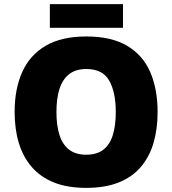

<svg xmlns="http://www.w3.org/2000/svg" viewBox="-20 -902 837 932"><path d="M745 -358Q745 -275 725 -207.5Q705 -140 663 -91Q621 -42 555.5 -16Q490 10 398 10Q308 10 242.5 -16Q177 -42 134.5 -91Q92 -140 71.5 -207.5Q51 -275 51 -359Q51 -470 88 -552.5Q125 -635 202 -680Q279 -725 399 -725Q521 -725 597.5 -679.5Q674 -634 709.5 -551.5Q745 -469 745 -358ZM254 -358Q254 -294 268.5 -247.5Q283 -201 315 -176Q347 -151 398 -151Q451 -151 482.5 -176Q514 -201 528 -247.5Q542 -294 542 -358Q542 -455 510 -511Q478 -567 399 -567Q347 -567 315 -541.5Q283 -516 268.5 -469.5Q254 -423 254 -358ZM577 -882V-767H222V-882Z"/></svg>

Font: Noto Sans Armenian Black
Style: Regular
Weight: 900
Version: Version 2.007